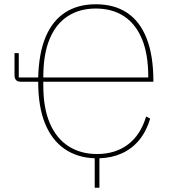

<svg xmlns="http://www.w3.org/2000/svg" viewBox="-20 -730 795 900"><path d="M699 -349V-347H173L183 -355V-328Q183 -223 214 -151.5Q245 -80 302 -44Q359 -8 435 -8Q520 -8 579.5 -52.5Q639 -97 665 -184L684 -174Q666 -114 632.5 -73.5Q599 -33 552 -11.5Q505 10 446 12V150H424V12Q342 9 282.5 -32Q223 -73 191 -151.5Q159 -230 159 -347H77Q62 -347 55 -355Q48 -363 48 -378V-481H68V-367H159Q162 -481 194 -557Q226 -633 285.5 -671.5Q345 -710 429 -710Q516 -710 576 -670Q636 -630 667.5 -549.5Q699 -469 699 -349ZM429 -690Q353 -690 297.5 -654Q242 -618 212.5 -547Q183 -476 183 -370V-362L174 -367H685L675 -354V-370Q675 -476 645.5 -547Q616 -618 561 -654Q506 -690 429 -690Z"/></svg>

Font: IBM Plex Sans Thin
Style: Regular
Weight: 250
Designer: Mike Abbink, Paul van der Laan, Pieter van Rosmalen
Foundry: Bold Monday
Version: Version 3.201